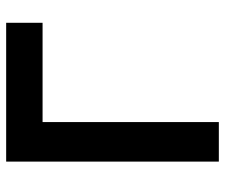

<svg xmlns="http://www.w3.org/2000/svg" viewBox="-74 -660 733 626"><g transform="rotate(-90 293.0 -346.5)"><path d="M79.6 0V-693.4H532.2V-574.7H208.5V0Z"/></g></svg>

Font: Cascadia Mono
Style: Bold
Weight: 700
Monospace: yes
Designer: Aaron Bell
Foundry: Saja Typeworks
Version: Version 2404.023; ttfautohint (v1.8.4)